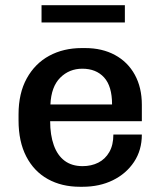

<svg xmlns="http://www.w3.org/2000/svg" viewBox="-20 -705 616 735"><path d="M286 10Q216 10 163 -19.5Q110 -49 80.5 -106Q51 -163 51 -244V-267Q51 -348 82.5 -405Q114 -462 168.5 -491.5Q223 -521 293 -521H306Q371 -521 420 -494.5Q469 -468 496 -419Q523 -370 523 -304V-241H172Q172 -188 186 -149Q200 -110 227.5 -89.5Q255 -69 296 -69Q330 -69 356.5 -82.5Q383 -96 398.5 -123Q414 -150 414 -190H523Q523 -130 493 -85Q463 -40 412 -15Q361 10 296 10ZM173 -305H409Q409 -375 378.5 -408.5Q348 -442 295 -442Q245 -442 210.5 -407.5Q176 -373 173 -305ZM139 -619V-685H458V-619Z"/></svg>

Font: Chivo Medium
Style: Regular
Weight: 500
Designer: Hector Gatti
Foundry: Omnibus-Type
Version: Version 2.002